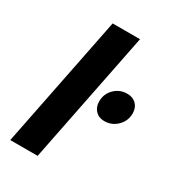

<svg xmlns="http://www.w3.org/2000/svg" viewBox="-181 -839 840 936"><g transform="rotate(30 239.0 -371.0)"><path d="M328 -742 180 0H26L174 -742ZM478 -411Q478 -368 448 -338.5Q418 -309 376 -309Q345 -309 326 -329Q307 -349 307 -380Q307 -423 336.5 -452Q366 -481 408 -481Q440 -481 459 -461.5Q478 -442 478 -411Z"/></g></svg>

Font: Gontserrat SemiBold
Style: Italic
Weight: 600
Italic angle: -11.3°
Designer: Julieta Ulanovsky
Foundry: Julieta Ulanovsky
Version: Version 6.001